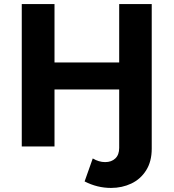

<svg xmlns="http://www.w3.org/2000/svg" viewBox="-20 -720 854 944"><path d="M436 59Q466 77 497 77Q528 77 547 59Q566 41 566 7V-280H248V0H87V-700H248V-413H566V-700H726V11Q726 74 698.5 117.5Q671 161 625.5 182.5Q580 204 526 204Q458 204 396 172Z"/></svg>

Font: Montserrat-Bold
Style: Bold
Weight: 700
Version: Version 7.200